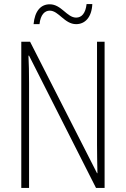

<svg xmlns="http://www.w3.org/2000/svg" viewBox="-20 -918 615 938"><path d="M144 -800H173C178 -847 199 -866 223 -866C267 -866 295 -800 352 -800C395 -800 428 -833 431 -898H403C398 -853 379 -832 352 -832C307 -832 280 -897 223 -897C179 -897 150 -864 144 -800ZM491 0V-714H454V-211C454 -174 455 -120 456 -72H454L127 -714H84V0H122V-512C122 -566 121 -606 119 -646H122L449 0Z"/></svg>

Font: Noto Sans Georgian Condensed ExtraLight
Style: Regular
Weight: 200
Width: 3
Designer: Monotype Design Team, Akaki Razmadze
Foundry: Google LLC
Version: Version 2.005